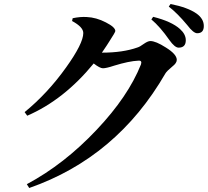

<svg xmlns="http://www.w3.org/2000/svg" viewBox="-20 -867 1040 959"><path d="M667 -630Q678 -633 700 -649Q719 -662 731 -662Q758 -662 808 -630Q863 -596 863 -568Q863 -552 841 -535Q813 -512 806 -500Q564 -81 126 72L114 53Q301 -47 463 -219Q620 -385 684 -545Q691 -566 671 -564Q625 -562 550 -539Q511 -526 494 -526Q479 -526 448 -550Q299 -368 116 -289L103 -307Q218 -401 310 -530Q396 -650 396 -702Q396 -732 340 -762L343 -776Q381 -784 413 -782Q461 -780 509 -755Q556 -731 556 -712Q556 -706 526 -660Q519 -648 489 -604Q594 -604 667 -630ZM745 -783Q837 -760 879 -722Q908 -696 908 -666Q908 -629 872 -629Q853 -629 826 -667Q780 -733 736 -770ZM832 -847Q918 -830 962 -799Q998 -773 998 -737Q998 -701 965 -701Q946 -701 915 -742Q865 -802 823 -834Z"/></svg>

Font: Source Han Serif JP
Style: Bold
Weight: 700
Designer: Ryoko NISHIZUKA  (kana & ideographs); Frank Grießhammer (Latin, Greek & Cyrillic); Wenlong ZHANG  (bopomofo); Sandoll Co
Foundry: Adobe Systems Incorporated
Version: Version 1.000;PS 1;hotconv 16.6.53;makeotf.lib2.5.65590